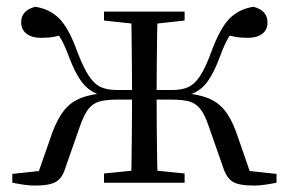

<svg xmlns="http://www.w3.org/2000/svg" viewBox="-20 -551 870 579"><path d="M17.1 0V-26.6L144.8 -40.3L89.6 -13.4L138 -151.8Q154.1 -194.7 174.1 -219.2Q194.1 -243.7 224.2 -255.5Q254.3 -267.4 300.6 -270.6L297 -260.6Q258.4 -268.4 234.1 -294.9Q209.7 -321.5 186.9 -382.7Q173 -419.6 160.6 -439.2Q148.2 -458.7 128.6 -479.2L176.7 -448.4Q159.6 -443.3 142.9 -440.1Q126.1 -436.9 103.9 -436.9Q76 -436.9 60 -449.3Q43.9 -461.7 43.9 -483.8Q43.9 -519.7 86.4 -530.6Q130.3 -523.8 159.1 -494.7Q187.9 -465.6 213.4 -394.1Q231.9 -346.3 248.5 -321.4Q265 -296.6 284.8 -288.1Q304.6 -279.6 330.8 -279.6H415.2V-250.6H333.2Q300.8 -250.6 280.6 -245.1Q260.4 -239.6 247.2 -223Q234 -206.4 221.9 -172.6L177.9 -46.9Q168.7 -14.9 149.6 -3.2Q130.5 8.6 85.7 8.6Q69.4 8.6 51.7 6Q33.9 3.4 17.1 0ZM813.9 0Q797.1 3.4 779.4 6Q761.7 8.6 745.8 8.6Q700 8.6 681.4 -3.2Q662.8 -14.9 652.6 -46.9L608.6 -172.6Q597.2 -206.4 583.6 -223Q570.1 -239.6 550.4 -245.1Q530.6 -250.6 498 -250.6H415.2V-279.6H500.5Q527.9 -279.6 547.2 -288.1Q566.5 -296.6 583 -321.4Q599.5 -346.3 617.1 -394.1Q643.3 -465.6 671.9 -494.7Q700.4 -523.8 744.3 -530.6Q786.7 -519.7 786.7 -483.1Q786.7 -460.9 770.6 -448.9Q754.5 -436.9 726.6 -436.9Q704.2 -436.9 688.3 -440.1Q672.5 -443.3 656.2 -448.4L701.9 -479.2Q682.3 -458.7 670 -439.2Q657.7 -419.6 644.3 -382.7Q621.5 -321.5 597.6 -294.9Q573.6 -268.4 533.4 -260.6L529.6 -270.6Q576 -267.4 606.2 -255.5Q636.4 -243.7 656.8 -219.2Q677.1 -194.7 692.5 -151.8L740.6 -13.4L686.3 -40.3L813.9 -26.6ZM374.9 0Q376.2 -24.4 376.7 -66.4Q377.2 -108.5 377.7 -158.6Q378.2 -208.7 378.2 -256.6V-274Q378.2 -315 377.7 -361.8Q377.2 -408.5 376.7 -450.1Q376.2 -491.8 374.9 -516H455.5Q454.5 -491.8 453.9 -450.1Q453.3 -408.5 452.8 -361.8Q452.3 -315 452.3 -274V-256.6Q452.3 -208.7 452.8 -158.6Q453.3 -108.5 453.9 -66.4Q454.5 -24.4 455.5 0ZM293.6 0V-27.8L401.2 -38.6H431.3L536.7 -27.8V0ZM293.6 -489.1V-516H536.7V-489.1L431.3 -477.4H401.2Z"/></svg>

Font: Early Summer Mincho VF
Style: Regular
Weight: 250
Designer: GuiWonder
Version: Version 1.002